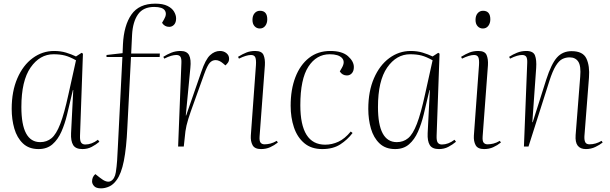

<svg xmlns="http://www.w3.org/2000/svg" viewBox="-20 -802 3340 1051"><path d="M418 -59Q417 -31 424.5 -21Q432 -11 447 -11Q482 -11 516 -37L524 -26Q505 -10 482 2Q459 14 431 14Q394 14 380.5 -8Q367 -30 369 -73L381 -309H379L347 -174Q335 -124 316 -81Q297 -38 267 -12Q237 14 191 14Q138 14 105.5 -17Q73 -48 58.5 -98Q44 -148 44 -206Q44 -302 75 -373.5Q106 -445 159 -484Q212 -523 276 -523Q312 -523 341.5 -514Q371 -505 396 -493L427 -513L434 -508ZM200 -24Q236 -24 262 -45.5Q288 -67 310 -124Q332 -181 355 -287L396 -472Q362 -491 335.5 -498Q309 -505 273 -505Q198 -505 147.5 -432.5Q97 -360 97 -216Q97 -24 200 -24Z M824 -764Q764 -764 735.5 -723.5Q707 -683 703 -612L698 -509H855L854 -490H697L677 -103Q672 8 658 78.5Q644 149 618 184Q600 209 577.5 219Q555 229 533 229Q506 229 495 216.5Q484 204 484 191Q484 166 502 151L526 170Q564 201 586 189.5Q608 178 614 141Q619 108 621 78Q623 48 625 5L650 -490H563V-501L651 -511L653 -559Q658 -663 699.5 -722.5Q741 -782 830 -782Q872 -782 897 -769.5Q922 -757 933 -738Q944 -719 944 -701Q944 -679 933 -667Q922 -655 906 -655Q881 -655 867 -677L878 -696Q895 -725 882.5 -744.5Q870 -764 824 -764Z M973 -458Q974 -482 967.5 -491.5Q961 -501 945 -501Q933 -501 917 -496.5Q901 -492 879 -481L874 -491Q894 -504 917.5 -513.5Q941 -523 968 -523Q1003 -523 1015 -500Q1027 -477 1022 -430L997 -170H999L1082 -409Q1105 -477 1130 -500Q1155 -523 1184 -523Q1205 -523 1219.5 -511Q1234 -499 1234 -481Q1234 -468 1228 -459.5Q1222 -451 1214 -444L1201 -455Q1180 -473 1160 -473Q1142 -473 1128.5 -458.5Q1115 -444 1098 -397Q1065 -304 1043.5 -245.5Q1022 -187 1010.5 -150Q999 -113 995 -83L986 0H955Z M1362 -693Q1362 -716 1373.5 -729.5Q1385 -743 1403 -743Q1443 -743 1443 -696Q1443 -675 1432 -660.5Q1421 -646 1402 -646Q1385 -646 1373.5 -658.5Q1362 -671 1362 -693ZM1381 -445Q1383 -475 1377.5 -488Q1372 -501 1354 -501Q1329 -501 1288 -481L1283 -491Q1309 -507 1330 -515Q1351 -523 1377 -523Q1413 -523 1422.5 -501Q1432 -479 1430 -445L1401 -56Q1399 -30 1406.5 -21Q1414 -12 1428 -12Q1443 -12 1459.5 -16Q1476 -20 1495 -31L1501 -22Q1481 -6 1458.5 4Q1436 14 1409 14Q1374 14 1362.5 -7.5Q1351 -29 1353 -60Z M1788 -523Q1853 -523 1885 -494.5Q1917 -466 1917 -435Q1917 -413 1906 -401Q1895 -389 1879 -389Q1854 -389 1840 -411L1851 -430Q1871 -464 1852 -484.5Q1833 -505 1785 -505Q1712 -505 1668 -437Q1624 -369 1624 -226Q1624 -10 1760 -10Q1797 -10 1832 -26Q1867 -42 1900 -82L1910 -74Q1882 -37 1842.5 -11.5Q1803 14 1744 14Q1684 14 1645.5 -18.5Q1607 -51 1589 -105Q1571 -159 1571 -223Q1571 -312 1597 -379.5Q1623 -447 1671.5 -485Q1720 -523 1788 -523Z M2370 -59Q2369 -31 2376.5 -21Q2384 -11 2399 -11Q2434 -11 2468 -37L2476 -26Q2457 -10 2434 2Q2411 14 2383 14Q2346 14 2332.5 -8Q2319 -30 2321 -73L2333 -309H2331L2299 -174Q2287 -124 2268 -81Q2249 -38 2219 -12Q2189 14 2143 14Q2090 14 2057.5 -17Q2025 -48 2010.5 -98Q1996 -148 1996 -206Q1996 -302 2027 -373.5Q2058 -445 2111 -484Q2164 -523 2228 -523Q2264 -523 2293.5 -514Q2323 -505 2348 -493L2379 -513L2386 -508ZM2152 -24Q2188 -24 2214 -45.5Q2240 -67 2262 -124Q2284 -181 2307 -287L2348 -472Q2314 -491 2287.5 -498Q2261 -505 2225 -505Q2150 -505 2099.5 -432.5Q2049 -360 2049 -216Q2049 -24 2152 -24Z M2583 -693Q2583 -716 2594.5 -729.5Q2606 -743 2624 -743Q2664 -743 2664 -696Q2664 -675 2653 -660.5Q2642 -646 2623 -646Q2606 -646 2594.5 -658.5Q2583 -671 2583 -693ZM2602 -445Q2604 -475 2598.5 -488Q2593 -501 2575 -501Q2550 -501 2509 -481L2504 -491Q2530 -507 2551 -515Q2572 -523 2598 -523Q2634 -523 2643.5 -501Q2653 -479 2651 -445L2622 -56Q2620 -30 2627.5 -21Q2635 -12 2649 -12Q2664 -12 2680.5 -16Q2697 -20 2716 -31L2722 -22Q2702 -6 2679.5 4Q2657 14 2630 14Q2595 14 2583.5 -7.5Q2572 -29 2574 -60Z M3279 -22Q3263 -9 3239 2.5Q3215 14 3187 14Q3157 14 3142.5 -4.5Q3128 -23 3131 -63L3156 -382Q3161 -441 3145.5 -464.5Q3130 -488 3098 -488Q3077 -488 3058.5 -479Q3040 -470 3022.5 -442Q3005 -414 2987 -358L2873 0H2848L2866 -458Q2867 -482 2860.5 -491.5Q2854 -501 2838 -501Q2826 -501 2810 -496.5Q2794 -492 2772 -481L2767 -491Q2787 -504 2810.5 -513.5Q2834 -523 2861 -523Q2899 -523 2908.5 -498.5Q2918 -474 2915 -430L2894 -133H2896L2970 -366Q2998 -453 3029 -487.5Q3060 -522 3109 -522Q3171 -522 3190 -481.5Q3209 -441 3204 -377L3179 -56Q3178 -34 3184 -23Q3190 -12 3207 -12Q3241 -12 3273 -31Z"/></svg>

Font: Display Extralight
Style: Italic
Weight: 200
Italic angle: -2°
Designer: Latin by Veronika Burian and Jose Scaglione. Greek by Irene Vlachou. Cyrillic by Vera Evstafieva
Foundry: TypeTogether
Version: Version 3.002